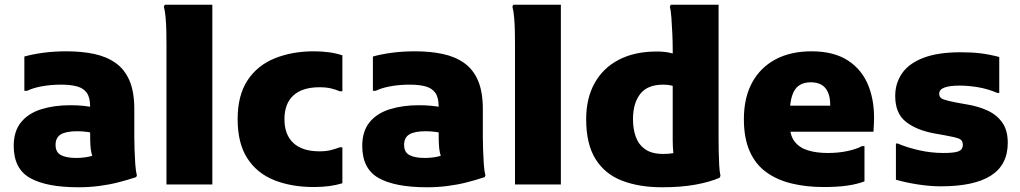

<svg xmlns="http://www.w3.org/2000/svg" viewBox="-20 -780 4315 812"><path d="M312 12Q177 12 107.5 -27Q38 -66 38 -163Q38 -225 69 -263Q100 -301 154.5 -318Q209 -335 277 -335Q306 -335 332 -332.5Q358 -330 383 -324V-215Q371 -219 349.5 -222Q328 -225 307 -225Q259 -225 237 -211.5Q215 -198 215 -167Q215 -136 238 -124Q261 -112 302 -112Q332 -112 359 -118Q386 -124 404 -142L382 -88Q375 -106 370.5 -119.5Q366 -133 364 -148.5Q362 -164 361.5 -186Q361 -208 361 -243V-331Q361 -368 347 -387.5Q333 -407 306 -414.5Q279 -422 239 -422Q195 -422 157 -415Q119 -408 95 -396H83V-541Q119 -551 164 -557Q209 -563 261 -563Q325 -563 377.5 -552Q430 -541 468.5 -514Q507 -487 527.5 -439.5Q548 -392 548 -318V-200Q548 -178 549 -147.5Q550 -117 552 -87Q554 -57 559 -39L556 -31Q520 -19 481 -9Q442 1 399.5 6.5Q357 12 312 12Z M684 0V-595Q684 -615 683.5 -645Q683 -675 680.5 -704.5Q678 -734 673 -752L677 -760H878V0Z M985 -276Q985 -377 1027 -440.5Q1069 -504 1142.5 -533.5Q1216 -563 1307 -563Q1377 -563 1428 -546V-394H1417Q1401 -401 1380.5 -406Q1360 -411 1331 -411Q1259 -411 1221 -376.5Q1183 -342 1183 -276Q1183 -210 1221 -175Q1259 -140 1331 -140Q1360 -140 1380.5 -145.5Q1401 -151 1417 -157H1428V-5Q1377 11 1307 11Q1213 11 1140 -18Q1067 -47 1026 -110.5Q985 -174 985 -276Z M1786 12Q1651 12 1581.5 -27Q1512 -66 1512 -163Q1512 -225 1543 -263Q1574 -301 1628.5 -318Q1683 -335 1751 -335Q1780 -335 1806 -332.5Q1832 -330 1857 -324V-215Q1845 -219 1823.5 -222Q1802 -225 1781 -225Q1733 -225 1711 -211.5Q1689 -198 1689 -167Q1689 -136 1712 -124Q1735 -112 1776 -112Q1806 -112 1833 -118Q1860 -124 1878 -142L1856 -88Q1849 -106 1844.5 -119.5Q1840 -133 1838 -148.5Q1836 -164 1835.5 -186Q1835 -208 1835 -243V-331Q1835 -368 1821 -387.5Q1807 -407 1780 -414.5Q1753 -422 1713 -422Q1669 -422 1631 -415Q1593 -408 1569 -396H1557V-541Q1593 -551 1638 -557Q1683 -563 1735 -563Q1799 -563 1851.5 -552Q1904 -541 1942.5 -514Q1981 -487 2001.5 -439.5Q2022 -392 2022 -318V-200Q2022 -178 2023 -147.5Q2024 -117 2026 -87Q2028 -57 2033 -39L2030 -31Q1994 -19 1955 -9Q1916 1 1873.5 6.5Q1831 12 1786 12Z M2158 0V-595Q2158 -615 2157.5 -645Q2157 -675 2154.5 -704.5Q2152 -734 2147 -752L2151 -760H2352V0Z M2780 12Q2683 12 2610.5 -16Q2538 -44 2498.5 -107.5Q2459 -171 2459 -276Q2459 -364 2494.5 -428Q2530 -492 2595.5 -526.5Q2661 -561 2750 -562Q2789 -563 2816 -556Q2843 -549 2851 -547L2825 -500V-572Q2825 -599 2823.5 -635.5Q2822 -672 2819.5 -704.5Q2817 -737 2813 -752L2817 -760H3019V-193Q3019 -173 3019.5 -143Q3020 -113 3021.5 -83.5Q3023 -54 3027 -36L3023 -28Q2981 -10 2920.5 1Q2860 12 2780 12ZM2841 -93Q2830 -111 2827.5 -135Q2825 -159 2825 -189V-470L2851 -409Q2836 -414 2821 -418Q2806 -422 2785 -422Q2718 -422 2687.5 -382.5Q2657 -343 2657 -276Q2657 -234 2669 -201Q2681 -168 2709 -148.5Q2737 -129 2784 -129Q2810 -129 2825.5 -132Q2841 -135 2852 -139Z M3463 11Q3390 11 3328 -4Q3266 -19 3220.5 -52Q3175 -85 3150.5 -140.5Q3126 -196 3126 -276Q3126 -367 3161 -431Q3196 -495 3260 -529Q3324 -563 3412 -563Q3507 -563 3567 -523.5Q3627 -484 3653.5 -415.5Q3680 -347 3676 -261L3674 -223H3244V-333H3491V-338Q3491 -382 3471 -407Q3451 -432 3408 -432Q3380 -432 3360 -419Q3340 -406 3330 -375.5Q3320 -345 3320 -294V-255Q3320 -208 3340.5 -181.5Q3361 -155 3397 -144Q3433 -133 3481 -133Q3527 -133 3565.5 -141.5Q3604 -150 3625 -162H3636V-13Q3605 -1 3563 5Q3521 11 3463 11Z M3769 -173H3777Q3813 -157 3865 -145Q3917 -133 3969 -133Q3991 -133 4006.5 -134.5Q4022 -136 4032 -139.5Q4042 -143 4047 -150Q4052 -157 4052 -168Q4052 -187 4036 -193.5Q4020 -200 3975 -208L3930 -216Q3855 -230 3810.5 -265.5Q3766 -301 3766 -374Q3766 -428 3795 -470Q3824 -512 3885.5 -535.5Q3947 -559 4043 -559Q4090 -559 4127 -554.5Q4164 -550 4206 -539V-387H4198Q4155 -405 4114 -411.5Q4073 -418 4039 -418Q3998 -418 3975 -410Q3952 -402 3952 -383Q3952 -366 3970.5 -359.5Q3989 -353 4026 -346L4071 -338Q4119 -330 4157.5 -312Q4196 -294 4219 -261.5Q4242 -229 4242 -176Q4242 -83 4171 -37.5Q4100 8 3959 8Q3913 8 3861.5 0Q3810 -8 3769 -20Z"/></svg>

Font: Kufam ExtraBold
Style: Regular
Weight: 800
Designer: Wael Morcos, Artur Schmal
Foundry: Original Type
Version: Version 1.300; ttfautohint (v1.8.3)